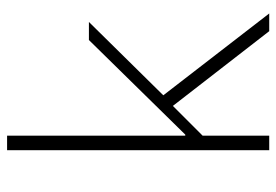

<svg xmlns="http://www.w3.org/2000/svg" viewBox="-139 -641 780 542"><g transform="rotate(-90 251.0 -370.0)"><path d="M139 0H98V-740H139V-237H142L409 -509H460L253 -299L484 0H434L223 -272L139 -188Z"/></g></svg>

Font: Anuphan ExtraLight
Style: Regular
Weight: 200
Designer: Cadson Demak
Version: Version 3.001